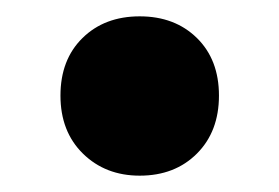

<svg xmlns="http://www.w3.org/2000/svg" viewBox="-20 -399 342 235"><path d="M54 -282Q54 -326 81 -352.5Q108 -379 151 -379Q194 -379 221 -352.5Q248 -326 248 -282Q248 -238 221 -211Q194 -184 151 -184Q109 -184 81.5 -211Q54 -238 54 -282Z"/></svg>

Font: Montserrat Alternates
Style: Bold
Weight: 700
Designer: Julieta Ulanovsky
Foundry: Julieta Ulanovsky
Version: Version 7.200